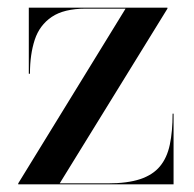

<svg xmlns="http://www.w3.org/2000/svg" viewBox="-20 -480 504 500"><path d="M27.5 0V-2.5L307 -457.5H203.5Q146.5 -457.5 114.8 -436Q83 -414.5 70.5 -376.5Q58 -338.5 58 -288H55V-460H416V-457.5L135.5 -2.5H260.5Q312 -2.5 345 -13.5Q378 -24.5 396.5 -46.8Q415 -69 422.2 -103.2Q429.5 -137.5 429.5 -184H432V0Z"/></svg>

Font: Bodoni Moda 72pt
Style: Regular
Weight: 400
Designer: Owen Earl
Foundry: indestructible type
Version: Version 2.005